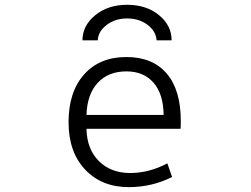

<svg xmlns="http://www.w3.org/2000/svg" viewBox="-20 -767 1040 797"><path d="M385.7 -599.6H322.3Q322.3 -660.2 375 -703.6Q427.7 -747.1 507.8 -747.1Q587.9 -747.1 640.1 -704.1Q692.4 -661.1 692.4 -599.6H629.9Q627.9 -636.7 592.8 -663.6Q557.6 -690.4 507.8 -690.4Q458 -690.4 422.9 -663.6Q387.7 -636.7 385.7 -599.6ZM338.9 -290H659.2Q658.2 -377 617.2 -423.8Q576.2 -470.7 504.9 -470.7Q429.7 -470.7 385.7 -423.3Q341.8 -376 338.9 -290ZM338.9 -232.4Q340.8 -147.5 390.6 -98.1Q440.4 -48.8 520.5 -48.8Q598.6 -48.8 674.8 -88.9L694.3 -32.2Q610.4 9.8 514.6 9.8Q402.3 9.8 333.5 -63Q264.6 -135.7 264.6 -259.8Q264.6 -385.7 329.1 -458Q393.6 -530.3 504.9 -530.3Q613.3 -530.3 671.9 -461.9Q730.5 -393.6 730.5 -264.6Q730.5 -241.2 729.5 -232.4Z"/></svg>

Font: Gen Shin Gothic Monospace Normal
Style: Regular
Weight: 350
Designer: [Source Han Sans]
Ryoko NISHIZUKA  (kana & ideographs); Paul D. Hunt (Latin, Greek & Cyrillic); Wenlong ZHANG  (bopomofo
Version: Version 1.002.20150607